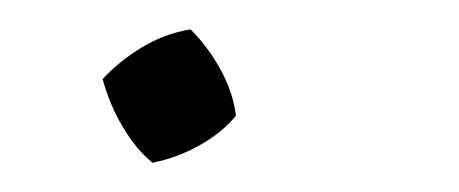

<svg xmlns="http://www.w3.org/2000/svg" viewBox="-20 -110 313 131"><path d="M84 1Q73 -8 64 -23Q55 -38 50 -56Q61 -68 76.5 -77.5Q92 -87 110 -90Q122 -78 130.5 -62.5Q139 -47 141 -31Q131 -19 115.5 -10.5Q100 -2 84 1Z"/></svg>

Font: Piazzolla Thin ExtraLight
Style: Italic
Weight: 250
Italic angle: -11.3°
Version: Version 2.005